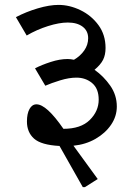

<svg xmlns="http://www.w3.org/2000/svg" viewBox="-20 -618 567 784"><path d="M327 146H318L223 -22Q148 -26 119 -52Q90 -78 90 -122Q90 -154 100.5 -173Q111 -192 129 -192Q170 -192 239 -92Q310 -92 346.5 -128Q383 -164 383 -211Q383 -256 356.5 -278.5Q330 -301 292 -301Q262 -301 226 -290Q190 -279 165 -268L123 -339Q150 -353 187 -365Q224 -377 256 -377Q268 -377 282 -374Q308 -389 324 -412Q340 -435 340 -462Q340 -492 317.5 -509Q295 -526 257 -526Q222 -526 176 -511.5Q130 -497 89 -473L45 -548Q87 -570 134.5 -584Q182 -598 219 -598Q264 -598 308.5 -576.5Q353 -555 382 -515.5Q411 -476 411 -422Q411 -394 401 -374Q391 -354 366 -333Q403 -307 430 -268.5Q457 -230 457 -183Q457 -143 433.5 -108.5Q410 -74 370 -51Q330 -28 280 -23L379 113Z"/></svg>

Font: Tiro Devanagari Sanskrit
Style: Regular
Weight: 400
Designer: Devanagari: John Hudson & Fiona Ross. Latin: John Hudson.
Foundry: Tiro Typeworks Ltd.
Version: Version 1.52